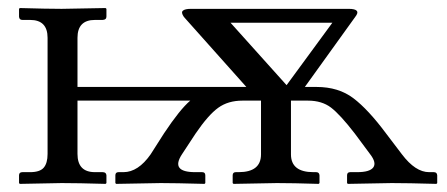

<svg xmlns="http://www.w3.org/2000/svg" viewBox="-20 -451 1101 473"><path d="M686 -241.2 798.8 -395H547.9ZM588.9 -203.1H577.1Q542 -203.1 517.6 -185.5Q493.2 -168 461.9 -122.1L428.2 -70.8Q399.4 -26.9 460.9 -26.9H478Q485.8 -26.9 485.8 -19V0L483.9 2Q410.6 0 376 0L266.1 2L264.2 0V-19Q264.2 -26.9 272 -26.9H284.2Q320.3 -26.9 351.1 -70.8L383.8 -122.1Q423.3 -181.6 448.7 -203.1H170.9V-71.8Q170.9 -26.9 213.9 -26.9H232.9Q241.7 -26.9 242.2 -19V0L240.2 2Q171.4 0 131.8 0Q131.8 0 28.8 2L26.9 0V-19Q26.9 -26.9 35.2 -26.9H54.2Q78.1 -26.9 87.6 -37.8Q97.2 -48.8 97.2 -71.8V-357.9Q97.2 -401.9 54.2 -401.9H35.2Q27.3 -401.9 26.9 -410.2V-429.2L28.8 -431.2Q96.7 -429.2 131.8 -429.2L240.2 -431.2L242.2 -429.2V-410.2Q242.2 -402.3 232.9 -401.9H213.9Q170.9 -401.9 170.9 -357.9V-236.8H556.2H586.9L433.1 -409.2Q425.3 -420.4 430.7 -424.8Q436 -429.2 450.2 -429.2H838.9Q871.1 -429.2 855 -409.2L731 -236.8H759.8Q814 -236.8 850.6 -209Q887.2 -181.2 931.2 -122.1L970.2 -70.8Q1003.4 -26.9 1037.1 -26.9H1048.8Q1056.6 -26.9 1057.1 -19V0L1055.2 2Q984.4 0 944.8 0L836.9 2L835 0V-19Q835 -26.9 842.8 -26.9H859.9Q890.6 -26.9 899.4 -38.3Q908.2 -49.8 892.1 -70.8L854 -122.1Q817.9 -168.9 795.4 -186Q772.9 -203.1 738.8 -203.1H696.8V-70.8Q696.8 -26.9 752 -26.9H758.8Q766.6 -26.9 767.1 -19V0L765.1 2Q701.2 0 662.1 0L555.2 2L553.2 0V-19Q553.2 -26.9 561 -26.9H567.9Q623 -26.9 623 -70.8V-203.1Z"/></svg>

Font: Linux Libertine
Style: Regular
Weight: 400
Designer: Philipp H. Poll
Foundry: Philipp H. Poll
Version: Version 5.3.0 ; ttfautohint (v0.9)